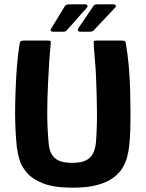

<svg xmlns="http://www.w3.org/2000/svg" viewBox="-20 -861 675 890"><path d="M317 9Q230 9 179.5 -11Q129 -31 103.5 -61.5Q78 -92 69.5 -123.5Q61 -155 58 -179Q54 -217 52 -259.5Q50 -302 50 -334Q50 -380 52 -437.5Q54 -495 58.5 -553.5Q63 -612 72 -662Q73 -669 78.5 -671Q84 -673 92 -673Q120 -673 147.5 -673Q175 -673 203 -673Q214 -673 215 -669.5Q216 -666 214 -645Q210 -605 207.5 -564Q205 -523 203 -481Q199 -407 199 -339Q199 -271 205 -203Q207 -171 216.5 -152Q226 -133 241 -123Q256 -113 275 -109.5Q294 -106 314 -106Q335 -106 353.5 -109.5Q372 -113 387.5 -123Q403 -133 412.5 -152.5Q422 -172 425 -203Q430 -271 429.5 -339Q429 -407 426 -481Q425 -523 421.5 -564Q418 -605 415 -645Q414 -666 414.5 -669.5Q415 -673 427 -673Q456 -673 485 -673Q514 -673 543 -673Q552 -673 557 -671Q562 -669 563 -662Q572 -612 577 -553.5Q582 -495 583.5 -437.5Q585 -380 585 -334Q585 -302 584 -259.5Q583 -217 578 -179Q576 -160 570 -135.5Q564 -111 549.5 -85.5Q535 -60 507 -38.5Q479 -17 433 -4Q387 9 317 9ZM290 -721Q287 -717 283.5 -715.5Q280 -714 267 -714H227Q208 -714 218 -730L281 -833Q286 -841 304 -841H375Q382 -841 385 -836Q388 -831 383 -826ZM415 -721Q412 -718 408.5 -716Q405 -714 392 -714H352Q344 -714 341.5 -718.5Q339 -723 343 -730L413 -833Q416 -838 420.5 -839.5Q425 -841 435 -841H507Q513 -841 516 -836Q519 -831 514 -826Z"/></svg>

Font: Glory Thin ExtraBold
Style: Regular
Weight: 800
Version: Version 1.011